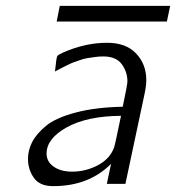

<svg xmlns="http://www.w3.org/2000/svg" viewBox="-20 -632 605 660"><path d="M76.2 -85.9Q76.2 -115.7 90.6 -143.8Q105 -171.9 138.4 -199.5Q171.9 -227.1 240 -245.1Q308.1 -263.2 401.9 -265.1Q418 -341.3 418 -352.1Q418 -385.3 398.4 -411.6Q378.9 -438 335 -438Q320.8 -438 306.4 -436Q292 -434.1 280 -432.1Q268.1 -430.2 255.1 -425.5Q242.2 -420.9 233.6 -418Q225.1 -415 213.1 -408.9Q201.2 -402.8 196 -400.4Q190.9 -397.9 180.9 -392.6Q170.9 -387.2 168.9 -386.2Q169.9 -392.1 170.9 -402.8Q173.8 -431.6 176 -437.3Q178.2 -442.9 188 -446.8Q193.8 -449.7 198.2 -452.1Q275.4 -485.4 349.1 -484.9Q413.1 -484.9 448 -448Q482.9 -411.1 482.9 -356.9Q482.9 -337.9 477.1 -310.1L411.1 0H347.2L361.8 -68.8Q284.7 8.3 162.1 7.8Q116.2 7.8 96.2 -21Q76.2 -49.8 76.2 -85.9ZM140.1 -104Q140.1 -76.2 164.6 -59.1Q189 -42 228 -42Q274.9 -42 316.4 -64Q357.9 -85.9 372.1 -125Q375 -131.8 396 -233.9Q278.8 -232.9 209.5 -194.3Q140.1 -155.8 140.1 -104ZM174.8 -558.1 185.5 -611.8H564.9L553.7 -558.1Z"/></svg>

Font: CMU Bright
Style: Oblique
Weight: 500
Italic angle: -12°
Version: Version 0.7.0